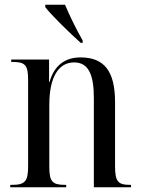

<svg xmlns="http://www.w3.org/2000/svg" viewBox="-20 -786 593 806"><path d="M319 -606H327V-616C299 -665 272 -721 253 -766H170V-756C197 -721 272 -648 319 -606ZM23 0H258V-10H253C199 -10 187 -24 187 -87V-346C187 -461 225 -524 291 -524C352 -524 374 -472 374 -374V0H530V-10H526C475 -10 463 -24 463 -89V-357C463 -488 417 -545 318 -545C255 -545 208 -513 188 -442H186V-536H27V-526H32C86 -526 98 -513 98 -450V-89C98 -24 85 -10 30 -10H23Z"/></svg>

Font: Noto Serif Display Condensed
Style: Regular
Weight: 400
Width: 3
Designer: Monotype Design Team
Foundry: Monotype Imaging Inc.
Version: Version 2.009